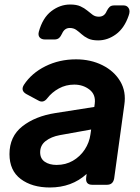

<svg xmlns="http://www.w3.org/2000/svg" viewBox="-20 -819 621 851"><path d="M201 12Q122 12 72 -25.5Q22 -63 22 -136Q22 -214 79 -259Q136 -304 226 -318L398 -345L400 -360Q405 -400 376.5 -422Q348 -444 309 -444Q272 -444 241 -427Q210 -410 190 -384Q172 -360 149 -374L97 -402Q70 -417 86 -443Q120 -495 181.5 -525.5Q243 -556 317 -556Q382 -556 434 -530Q486 -504 513 -458.5Q540 -413 531 -354L486 -28Q481 0 454 0H389Q358 0 362 -32L364 -48Q298 12 201 12ZM158 -144Q158 -116 178.5 -102Q199 -88 231 -88Q271 -88 303 -106.5Q335 -125 355.5 -156Q376 -187 381 -224L384 -245L245 -220Q207 -213 182.5 -194Q158 -175 158 -144ZM415 -640Q387 -640 370 -648.5Q353 -657 341.5 -667.5Q330 -678 318 -686.5Q306 -695 289 -695Q266 -695 255 -670Q249 -657 241.5 -650.5Q234 -644 221 -644H180Q164 -644 156 -653Q148 -662 152 -678Q169 -740 207.5 -769.5Q246 -799 291 -799Q319 -799 336.5 -791Q354 -783 366.5 -772.5Q379 -762 390.5 -753.5Q402 -745 418 -745Q443 -745 453 -770Q459 -782 466 -788.5Q473 -795 487 -795H528Q543 -795 550.5 -782.5Q558 -770 550 -749Q531 -694 494 -667Q457 -640 415 -640Z"/></svg>

Font: Pitagon Sans Text Bold
Style: Italic
Weight: 700
Italic angle: -8°
Designer: Travis Tran
Foundry: Pitagon
Version: Version 1.001; ttfautohint (v1.8.4.7-5d5b);gftools[0.9.26]